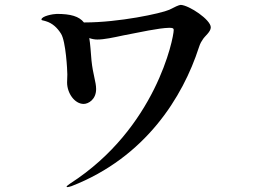

<svg xmlns="http://www.w3.org/2000/svg" viewBox="-20 -757 1040 787"><path d="M721 -737C714 -737 695 -728 674 -717C640 -702 468 -665 327 -665H324C304 -690 270 -700 213 -700C198 -700 150 -691 150 -677C150 -673 156 -674 168 -670C195 -662 215 -643 230 -619C250 -588 256 -467 256 -452C256 -441 255 -430 255 -419C255 -375 286 -331 323 -331C342 -331 374 -349 374 -392C374 -421 361 -451 355 -509C352 -546 350 -577 346 -601C357 -597 368 -595 379 -595C407 -595 444 -603 486 -612C554 -625 630 -642 673 -643C686 -643 692 -642 692 -634C692 -601 619 -231 268 -5C258 2 253 6 253 8C253 9 254 10 256 10C259 10 267 8 273 6C577 -112 730 -361 795 -562C801 -581 807 -589 811 -595C819 -609 844 -626 844 -645C844 -676 756 -735 721 -737Z"/></svg>

Font: Shippori Mincho OTF
Style: Bold
Weight: 800
Designer: FONTDASU
Foundry: FONTDASU / Google Inc. / but / Adobe
Version: Version 3.300;hotconv 1.0.109;makeotfexe 2.5.65596